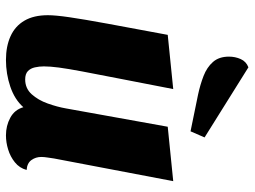

<svg xmlns="http://www.w3.org/2000/svg" viewBox="-122 -692 834 629"><g transform="rotate(90 294.5 -377.0)"><path d="M176 20Q131.3 20 98.2 5Q65 -10 47.2 -40.5Q29.3 -71 29.3 -117.3Q29.3 -142.3 36 -188.3Q42.7 -234.3 57 -312.3Q71.3 -390.3 93.7 -510L271.3 -528Q250.7 -421.3 236.5 -348.8Q222.3 -276.3 213.5 -229.5Q204.7 -182.7 200.8 -153.5Q197 -124.3 197 -104.3Q197 -89 200.2 -74.8Q203.3 -60.7 212.5 -51.8Q221.7 -43 239.7 -43Q269 -43 288.2 -64.2Q307.3 -85.3 318.5 -116.7Q329.7 -148 334.7 -176.7L394.7 -510L573 -528L498.7 -137.7Q497.7 -129.3 495.7 -117.3Q493.7 -105.3 493.7 -95.7Q493.7 -77.7 503.8 -63.5Q514 -49.3 536.3 -47.7Q530 -24.3 511.3 -9.3Q492.7 5.7 469.3 12.8Q446 20 423 20Q391.3 20 365.2 5.8Q339 -8.3 330.7 -37Q305.7 -8.7 263.5 5.7Q221.3 20 176 20ZM409.7 -584.7 289.7 -609.3Q257 -616.3 228.5 -627.3Q200 -638.3 182.5 -658.2Q165 -678 165 -710.7Q165 -731 173 -749Q181 -767 200 -774.3L429.7 -630.7Z"/></g></svg>

Font: Sansita Swashed Light
Style: Regular
Weight: 300
Designer: Pablo Cosgaya
Foundry: Omnibus-Type
Version: Version 1.003